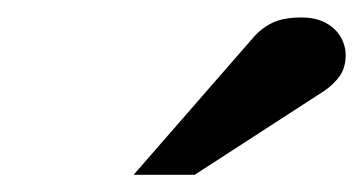

<svg xmlns="http://www.w3.org/2000/svg" viewBox="-20 -752 418 221"><path d="M377.9 -689Q377.9 -674.8 371.6 -665.3Q365.2 -655.8 354 -647.9L204.1 -550.8H133.8L270 -707Q274.9 -712.9 280.3 -717.3Q285.6 -721.7 292.2 -725.1Q298.8 -728.5 307.4 -730.2Q315.9 -731.9 327.1 -731.9Q340.3 -731.9 349.9 -728Q359.4 -724.1 365.5 -718Q371.6 -711.9 374.8 -704.1Q377.9 -696.3 377.9 -689Z"/></svg>

Font: Charis SIL Viet
Style: Italic
Weight: 400
Italic angle: -11°
Foundry: SIL International
Version: Version 5.000